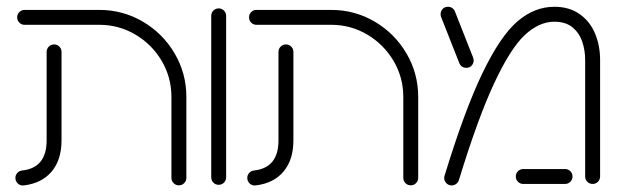

<svg xmlns="http://www.w3.org/2000/svg" viewBox="-20 -548 1845 572"><path d="M25.9 -17.8Q25.9 -26.3 31.5 -32.6Q37 -38.9 45.6 -40Q118.9 -47.8 118.9 -129.6V-393.3Q118.9 -402.6 125.4 -409.1Q131.9 -415.6 141.1 -415.6Q150.4 -415.6 156.9 -409.1Q163.3 -402.6 163.3 -393.3V-129.6Q163.3 -71.9 133.9 -36.9Q104.4 -1.9 50.7 4.4Q40.7 5.6 33.3 -1.1Q25.9 -7.8 25.9 -17.8ZM513 4.1Q503.7 4.1 497.2 -2.4Q490.7 -8.9 490.7 -18.1V-259.3Q490.7 -317.4 461.7 -366.7Q432.6 -415.9 383.3 -445Q334.1 -474.1 275.9 -474.1H53.3Q44.1 -474.1 37.6 -480.6Q31.1 -487 31.1 -496.3Q31.1 -505.6 37.6 -512Q44.1 -518.5 53.3 -518.5H275.9Q345.9 -518.5 405.6 -483.5Q465.2 -448.5 500.2 -388.9Q535.2 -329.3 535.2 -259.3V-18.1Q535.2 -8.9 528.7 -2.4Q522.2 4.1 513 4.1Z M609.3 -19.6V-500.7Q609.3 -510 615.7 -516.5Q622.2 -523 631.5 -523Q640.7 -523 647.2 -516.5Q653.7 -510 653.7 -500.7V-19.6Q653.7 -10.4 647.2 -3.9Q640.7 2.6 631.5 2.6Q622.2 2.6 615.7 -3.9Q609.3 -10.4 609.3 -19.6Z M716.7 -17.8Q716.7 -26.3 722.2 -32.6Q727.8 -38.9 736.3 -40Q809.6 -47.8 809.6 -129.6V-393.3Q809.6 -402.6 816.1 -409.1Q822.6 -415.6 831.9 -415.6Q841.1 -415.6 847.6 -409.1Q854.1 -402.6 854.1 -393.3V-129.6Q854.1 -71.9 824.6 -36.9Q795.2 -1.9 741.5 4.4Q731.5 5.6 724.1 -1.1Q716.7 -7.8 716.7 -17.8ZM1203.7 4.1Q1194.4 4.1 1188 -2.4Q1181.5 -8.9 1181.5 -18.1V-259.3Q1181.5 -317.4 1152.4 -366.7Q1123.3 -415.9 1074.1 -445Q1024.8 -474.1 966.7 -474.1H744.1Q734.8 -474.1 728.3 -480.6Q721.9 -487 721.9 -496.3Q721.9 -505.6 728.3 -512Q734.8 -518.5 744.1 -518.5H966.7Q1036.7 -518.5 1096.3 -483.5Q1155.9 -448.5 1190.9 -388.9Q1225.9 -329.3 1225.9 -259.3V-18.1Q1225.9 -8.9 1219.4 -2.4Q1213 4.1 1203.7 4.1Z M1303.3 -17.8Q1303.3 -21.1 1304.4 -24.4Q1364.4 -220.7 1417.6 -330.7Q1470.7 -440.7 1521.5 -484.3Q1572.2 -527.8 1631.5 -527.8Q1676.3 -527.8 1707 -505.9Q1737.8 -484.1 1752.8 -448Q1767.8 -411.9 1767.8 -369.3V-22.2Q1767.8 -13 1761.3 -6.5Q1754.8 0 1745.6 0Q1736.3 0 1729.8 -6.5Q1723.3 -13 1723.3 -22.2V-369.3Q1723.3 -398.1 1714.6 -423.9Q1705.9 -449.6 1685.6 -466.5Q1665.2 -483.3 1631.5 -483.3Q1585.9 -483.3 1543.3 -443.5Q1500.7 -403.7 1452.2 -300Q1403.7 -196.3 1347 -11.1Q1344.8 -4.4 1338.9 0Q1333 4.4 1325.6 4.4Q1316.3 4.4 1309.8 -2.2Q1303.3 -8.9 1303.3 -17.8ZM1516.7 -22.2Q1516.7 -31.5 1523.1 -38Q1529.6 -44.4 1538.9 -44.4H1663.3Q1672.6 -44.4 1679.1 -38Q1685.6 -31.5 1685.6 -22.2Q1685.6 -13 1679.1 -6.5Q1672.6 0 1663.3 0H1538.9Q1529.6 0 1523.1 -6.5Q1516.7 -13 1516.7 -22.2ZM1348.5 -359.6 1294.4 -496.7Q1292.6 -501.5 1292.6 -505.6Q1292.6 -514.4 1298.5 -521.1Q1304.4 -527.8 1314.8 -527.8Q1321.9 -527.8 1327.2 -524.1Q1332.6 -520.4 1335.2 -514.1L1389.3 -377Q1391.1 -372.2 1391.1 -368.1Q1391.1 -359.3 1385.2 -352.6Q1379.3 -345.9 1368.9 -345.9Q1361.9 -345.9 1356.5 -349.6Q1351.1 -353.3 1348.5 -359.6Z"/></svg>

Font: 26F Galaxy Hebrew
Style: Regular
Weight: 400
Designer: C₂₉H₂₅N₃O₅
Version: Version 1.000